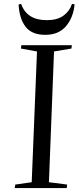

<svg xmlns="http://www.w3.org/2000/svg" viewBox="-20 -961 403 981"><path d="M169 -698 87 -713 89 -730H347L345 -713L256 -698L230 -30L323 -18L321 0H55L58 -18L142 -30ZM88 -941Q117 -858 219 -858Q272 -858 303.5 -880.5Q335 -903 348 -941L361 -939Q355 -872 317.5 -827.5Q280 -783 211 -783Q143 -783 111 -824Q79 -865 75 -938Z"/></svg>

Font: Literata 72pt
Style: Italic
Weight: 400
Italic angle: -2°
Designer: Latin by Veronika Burian and Jose Scaglione. Greek by Irene Vlachou. Cyrillic by Vera Evstafieva
Foundry: TypeTogether
Version: Version 3.002